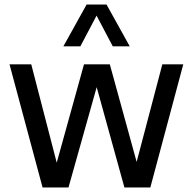

<svg xmlns="http://www.w3.org/2000/svg" viewBox="-20 -828 852 848"><path d="M168 0 22 -544H118L230.5 -109.5L351 -544H465L583.5 -113L697 -544H789.5L644 0H529.5L407 -443L282.5 0ZM260 -623.5 362.5 -808H450.5L553 -623.5H478L406.5 -759L335 -623.5Z"/></svg>

Font: Encode Sans SmCnd Md
Style: Regular
Weight: 500
Width: 4
Designer: Multiple Designers
Foundry: Impallari Type
Version: Version 3.002; ttfautohint (v1.8.3) -l 8 -r 50 -G 200 -x 14 